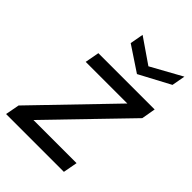

<svg xmlns="http://www.w3.org/2000/svg" viewBox="-218 -799 890 890"><g transform="rotate(45 227.0 -353.5)"><path d="M-9 0 4 -69 354 -432H81L94 -502H463L451 -433L100 -70H383L370 0ZM453 -707 441 -641 289 -560 167 -641 179 -707 301 -623Z"/></g></svg>

Font: DM Sans 16pt
Style: Italic
Weight: 400
Italic angle: -10°
Version: Version 4.004;gftools[0.9.30]